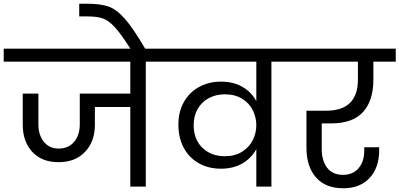

<svg xmlns="http://www.w3.org/2000/svg" viewBox="-47 -1001 2143 1030"><path d="M867 -670H735V0H652V-427H462V-332Q462 -242 409.5 -186.5Q357 -131 267 -131Q177 -131 126 -186.5Q75 -242 75 -332V-499H159V-334Q159 -276 188.5 -240Q218 -204 268 -204Q320 -204 350.5 -240Q381 -276 381 -334V-499H652V-670H-27V-740H867Z M655 -736Q603 -818 569.5 -854.5Q536 -891 505 -902Q474 -913 420 -913H378V-981H419Q492 -981 535 -966Q578 -951 623 -900Q668 -849 734 -736Z M1541 -740V-670H1409V0H1328V-201Q1302 -153 1253.5 -124.5Q1205 -96 1138 -96Q1071 -96 1019 -125.5Q967 -155 938.5 -208.5Q910 -262 910 -333Q910 -401 939 -453Q968 -505 1020 -534Q1072 -563 1138 -563Q1206 -563 1254.5 -534.5Q1303 -506 1328 -458V-670H813V-740ZM1159 -163Q1214 -163 1252.5 -187.5Q1291 -212 1309.5 -250Q1328 -288 1328 -328V-329Q1328 -371 1309.5 -409Q1291 -447 1252.5 -471Q1214 -495 1159 -495Q1112 -495 1074 -475Q1036 -455 1014 -417.5Q992 -380 992 -330Q992 -253 1039 -208Q1086 -163 1159 -163Z M1679 -339V-202Q1679 -139 1708 -101Q1737 -63 1793 -63Q1846 -63 1876.5 -98.5Q1907 -134 1907 -192V-211H1987V-194Q1987 -101 1935.5 -46Q1884 9 1795 9Q1698 9 1647.5 -50Q1597 -109 1597 -207V-407H1702Q1873 -407 1873 -574V-670H1487V-740H2076V-670H1956V-574Q1956 -460 1900 -399.5Q1844 -339 1730 -339Z"/></svg>

Font: DVN-Poppins
Style: Regular
Weight: 400
Designer: Ninad Kale (Devanagari), Jonny Pinhorn (Latin)
Foundry: Indian Type Foundry
Version: 4.004